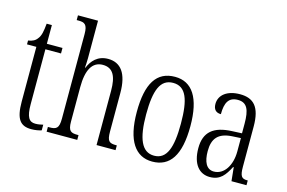

<svg xmlns="http://www.w3.org/2000/svg" viewBox="-97 -981 1809 1211"><g transform="rotate(15 808.0 -375.0)"><path d="M178 10C204 10 228 5 244 0V-37C226 -33 213 -30 193 -30C153 -30 134 -57 134 -142V-500H236V-536H134V-658H100C95 -606 90 -578 73 -557C61 -539 42 -529 14 -525V-500H75V-143C75 -28 106 10 178 10Z M276 0H476V-31H472C426 -31 408 -38 408 -103V-326C408 -438 441 -499 510 -499C578 -499 602 -447 602 -355V0H726V-31H722C677 -31 662 -40 662 -104V-356C662 -484 615 -544 533 -544C464 -544 427 -500 408 -453H405C406 -465 408 -492 408 -515V-760H277V-729H289C328 -729 348 -720 348 -657V-105C348 -39 330 -31 284 -31H276Z M967 10C1082 10 1143 -77 1143 -268C1143 -453 1082 -544 970 -544C850 -544 793 -454 793 -268C793 -79 858 10 967 10ZM969 -29C888 -29 854 -111 854 -268C854 -425 884 -504 968 -504C1052 -504 1081 -425 1081 -268C1081 -112 1052 -29 969 -29Z M1343 10C1412 10 1440 -32 1470 -89H1474L1483 0H1581V-31H1578C1541 -31 1529 -44 1529 -108V-369C1529 -497 1483 -544 1394 -544C1311 -544 1259 -504 1259 -445C1259 -410 1276 -391 1309 -391C1309 -466 1330 -506 1390 -506C1451 -506 1469 -461 1469 -372V-309L1405 -306C1285 -301 1227 -253 1227 -148C1227 -41 1276 10 1343 10ZM1359 -30C1310 -30 1289 -76 1289 -145C1289 -225 1322 -270 1416 -275L1470 -278V-191C1470 -100 1426 -30 1359 -30Z"/></g></svg>

Font: Noto Serif Bengali ExtraCondensed Light
Style: Regular
Weight: 300
Width: 2
Designer: Juan Bruce, Universal Thirst, Indian Type Foundry and the Monotype Design Team.
Foundry: Monotype Imaging Inc.
Version: Version 2.003